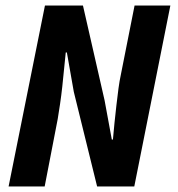

<svg xmlns="http://www.w3.org/2000/svg" viewBox="-20 -672 640 692"><path d="M11 0 142 -652H279L357 -310L383 -169H387Q389 -195 392.5 -227.5Q396 -260 399.5 -292Q403 -324 407 -353Q411 -382 415 -400L465 -652H594L464 0H330L246 -341L221 -483H217Q214 -456 211 -424Q208 -392 204.5 -360Q201 -328 196.5 -297.5Q192 -267 188 -243L141 0Z"/></svg>

Font: Source Code Pro
Style: Bold Italic
Weight: 700
Italic angle: -11°
Monospace: yes
Designer: Paul D. Hunt, Teo Tuominen
Foundry: Adobe Systems Incorporated
Version: Version 1.050;PS 1.000;hotconv 16.6.51;makeotf.lib2.5.65220